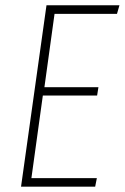

<svg xmlns="http://www.w3.org/2000/svg" viewBox="-20 -702 469 722"><path d="M429.2 -682.1 419.9 -649.9H185.1L147 -374H350.1L345.2 -342.8H141.1L98.1 -32.2H344.2L337.9 0H59.1L154.8 -682.1Z"/></svg>

Font: Fira Sans Compressed UltraLight
Style: Italic
Weight: 200
Width: 3
Italic angle: -8°
Designer: Carrois Corporate & Edenspiekermann AG
Foundry: Carrois Corporate GbR & Edenspiekermann AG
Version: Version 4.203;PS 004.203;hotconv 1.0.88;makeotf.lib2.5.64775